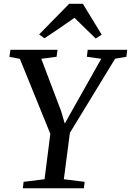

<svg xmlns="http://www.w3.org/2000/svg" viewBox="-20 -1010 702 1030"><path d="M102.5 0 106.5 -34.5 219 -48.5 250 -292 86.5 -694.5 30.5 -705 36 -743H288.5L283.5 -705.5L201.5 -694.5L307.5 -415L327.5 -347L364.5 -413L523 -694.5L446 -705.5L450.5 -743H662.5L658 -705.5L597.5 -695L355 -297.5L322.5 -48.5L434 -34.5L430 0ZM190 -825.5 351 -989.5H424.5L525.5 -824L493.5 -803.5Q465 -831 436.5 -858.8Q408 -886.5 379.5 -914.5Q341 -887 300.8 -859.8Q260.5 -832.5 218.5 -804.5Z"/></svg>

Font: Merriweather 48pt
Style: Italic
Weight: 400
Italic angle: -7.8°
Version: Version 2.101